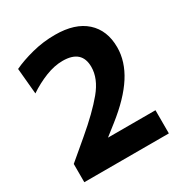

<svg xmlns="http://www.w3.org/2000/svg" viewBox="-165 -825 898 947"><g transform="rotate(-30 284.5 -351.0)"><path d="M43 0V-104Q70.5 -127 97.8 -150.2Q125 -173.5 152.5 -196.5Q248.5 -277.5 303 -343.5Q357.5 -409.5 357.5 -475.5Q357.5 -572 249 -572Q202 -572 151 -551.8Q100 -531.5 53 -500L39.5 -647Q85.5 -669 149.2 -685.5Q213 -702 280.5 -702Q394.5 -702 455.5 -647Q516.5 -592 516.5 -495.5Q516.5 -415.5 466.8 -337.8Q417 -260 314.5 -179.5L254 -132H524.5V0Z"/></g></svg>

Font: Commissioner
Style: Bold
Weight: 700
Designer: Kostas Bartsokas
Foundry: Kostas Bartsokas
Version: Version 1.000; ttfautohint (v1.8.3)